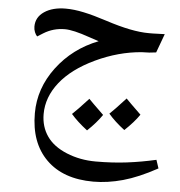

<svg xmlns="http://www.w3.org/2000/svg" viewBox="-56 -523 859 915"><g transform="rotate(5 374.0 -65.0)"><path d="M160.2 39.1Q160.2 99.6 191.7 145Q223.1 190.4 287.6 216.8Q352.1 243.2 426.8 243.2Q507.3 243.2 575.7 234.6Q644 226.1 714.8 210L728 250Q638.2 299.3 564.9 319.6Q491.7 339.8 423.8 339.8Q279.3 339.8 198.7 260Q118.2 180.2 118.2 39.1Q118.2 -80.1 193.8 -180.9Q269.5 -281.7 391.1 -329.1L344.2 -344.7Q266.1 -372.1 226.1 -372.1Q170.9 -372.1 124.5 -343.3L97.2 -326.2Q90.3 -333 85.2 -345.5Q80.1 -357.9 80.1 -372.1Q80.1 -417 119.6 -443.6Q159.2 -470.2 222.2 -470.2Q261.2 -470.2 308.3 -460.2Q355.5 -450.2 419.9 -429.2Q545.4 -388.2 625 -388.2H643.6L702.1 -390.1L668.9 -299.8Q637.7 -294.9 600.1 -294.9Q489.3 -286.1 380.9 -234.9Q272.5 -183.6 216.3 -112.5Q160.2 -41.5 160.2 39.1ZM442.9 19Q416 58.6 373 99.1Q324.7 62 294.9 27.3Q317.9 6.3 371.1 -51.8Q381.3 -40.5 442.9 19ZM620.1 2.4Q594.7 39.6 549.8 82Q502.4 45.9 472.2 10.3Q492.7 -8.3 547.9 -68.8Q558.6 -57.1 620.1 2.4Z"/></g></svg>

Font: Sahl Naskh
Style: Regular
Weight: 400
Designer: Pascal Zoghbi
Version: Version 1.001